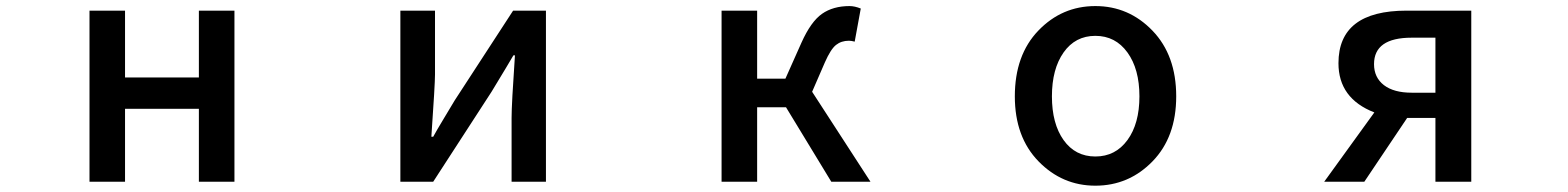

<svg xmlns="http://www.w3.org/2000/svg" viewBox="-20 -584 5040 617"><path d="M267.6 0V-549.8H381.8V-335H619.1V-549.8H733.4V0H619.1V-234.4H381.8V0Z M1266.6 0V-549.8H1377.9V-344.7Q1377.9 -313.5 1366.2 -144.5H1372.1Q1380.9 -161.1 1406.2 -203.1Q1431.6 -245.1 1441.4 -261.7L1628.9 -549.8H1734.4V0H1624V-205.1Q1624 -249 1634.8 -406.2H1629.9Q1618.2 -385.7 1559.6 -289.1L1372.1 0Z M2589.8 -289.1 2777.3 0H2651.4L2505.9 -239.3H2413.1V0H2298.8V-549.8H2413.1V-331.1H2503.9L2555.7 -447.3Q2585.9 -514.6 2621.6 -539.6Q2657.2 -564.5 2710 -564.5Q2726.6 -564.5 2746.1 -556.6L2726.6 -450.2Q2715.8 -453.1 2708 -453.1Q2683.6 -453.1 2666.5 -439.5Q2649.4 -425.8 2630.9 -383.8Z M3500 12.7Q3393.6 12.7 3317.4 -65.4Q3241.2 -143.6 3241.2 -274.4Q3241.2 -407.2 3316.9 -485.8Q3392.6 -564.5 3500 -564.5Q3607.4 -564.5 3683.6 -485.4Q3759.8 -406.2 3759.8 -274.4Q3759.8 -143.6 3683.6 -65.4Q3607.4 12.7 3500 12.7ZM3397.9 -133.8Q3435.5 -81.1 3500 -81.1Q3564.5 -81.1 3603 -133.8Q3641.6 -186.5 3641.6 -274.4Q3641.6 -362.3 3603 -415.5Q3564.5 -468.8 3500 -468.8Q3435.5 -468.8 3397.9 -415.5Q3360.4 -362.3 3360.4 -274.4Q3360.4 -186.5 3397.9 -133.8Z M4592.8 -286.1V-462.9H4516.6Q4395.5 -462.9 4395.5 -377.9Q4395.5 -335 4427.2 -310.5Q4459 -286.1 4516.6 -286.1ZM4500 -549.8H4708V0H4592.8V-205.1H4503.9H4502L4364.3 0H4235.4L4396.5 -222.7Q4281.2 -267.6 4281.2 -380.9Q4281.2 -549.8 4500 -549.8Z"/></svg>

Font: Gen Shin Gothic Monospace Medium
Style: Regular
Weight: 500
Designer: [Source Han Sans]
Ryoko NISHIZUKA  (kana & ideographs); Paul D. Hunt (Latin, Greek & Cyrillic); Wenlong ZHANG  (bopomofo
Version: Version 1.002.20150607